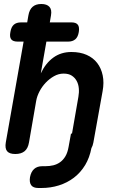

<svg xmlns="http://www.w3.org/2000/svg" viewBox="-20 -760 640 960"><path d="M68 -552Q45 -552 36 -563.5Q27 -575 32 -600Q36 -625 49 -636.5Q62 -648 85 -648H116L122 -683Q127 -712 143 -726Q159 -740 186.5 -740Q214 -740 227 -726Q240 -712 235 -683L229 -648H338Q360 -648 369 -636.5Q378 -625 374 -600Q370 -575 356.5 -563.5Q343 -552 321 -552H212L184 -393Q208 -444 246.5 -472Q285 -500 337 -500Q381 -500 413.5 -485.5Q446 -471 466 -445Q486 -419 493.5 -383Q501 -347 493 -304L447 -48Q444 -31 437 -19Q428 28 406 65Q383 103 349.5 128.5Q316 154 274.5 167Q233 180 187 180H172Q146 180 136 166Q126 152 130 126Q135 99 150.5 85Q166 71 192 71H207Q228 71 246.5 66.5Q265 62 280.5 51Q296 40 307 21.5Q318 3 323 -26L335 -92H340L372 -276Q376 -298 374 -319Q372 -340 363 -356Q354 -372 338.5 -382Q323 -392 298 -392Q273 -392 250 -379Q227 -366 208.5 -346.5Q190 -327 177.5 -303Q165 -279 161 -256L125 -48Q120 -18 103 -4Q86 10 56.5 10Q27 10 15.5 -4Q4 -18 9 -48L98 -552Z"/></svg>

Font: Maple Mono SemiBold
Style: Italic
Weight: 600
Italic angle: -10°
Monospace: yes
Designer: subframe7536
Version: Version 7.000